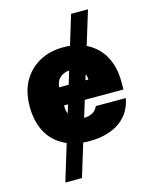

<svg xmlns="http://www.w3.org/2000/svg" viewBox="-135 -815 883 1108"><g transform="rotate(-15 307.0 -261.0)"><path d="M214.5 204.5H115.1L181.5 -13.8Q146.3 -28.8 118.1 -52.2Q89.8 -75.6 70.3 -108Q50.8 -140.3 40.3 -180.9Q29.8 -221.6 29.8 -271.3Q29.8 -359.4 64.6 -421.5Q99.8 -483.7 160.2 -517.4Q222.3 -552.6 306.8 -552.6Q326.3 -552.6 345.2 -550.4L399.1 -727.3H500L437.9 -524.9Q469.8 -509.6 495.6 -486.3Q521.3 -463.1 539.8 -431.5Q558.2 -399.9 568.2 -360.3Q578.1 -320.7 578.1 -272.7V-227.3H346.9L316.4 -127.8Q344.5 -127.8 366.5 -139.4Q388.5 -150.9 399.1 -176.1H578.1Q571 -134.6 550.6 -100.3Q530.2 -66.1 496.6 -41.5Q463.1 -17 416.7 -3.6Q370.4 9.9 311.1 9.9Q301.8 9.9 292.8 9.4Q283.7 8.9 274.5 8.2ZM279.5 -335.2 303.6 -414.4Q270.6 -411.6 248.2 -392.4Q225.5 -372.5 223 -335.2ZM231.5 -177.2 246.8 -227.3H223Q223 -211.3 224.6 -200.1Q226.2 -188.9 231.5 -177.2ZM397.7 -335.2Q397 -354 389.9 -368.6L380 -335.2Z"/></g></svg>

Font: Linik Sans Black
Style: Regular
Weight: 900
Designer: Fonts by Rasmus Andersson / Changes by Cristiano Sobral with parts from Marc Monis
Foundry: rsms
Version: Version 3.020; ttfautohint (v1.6)